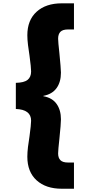

<svg xmlns="http://www.w3.org/2000/svg" viewBox="-20 -925 532 1166"><path d="M76.2 -263.2V-421.9Q126 -422.9 147.5 -439.9Q168.9 -457 168.9 -491.2Q168.9 -515.1 159.2 -586.9Q154.3 -617.7 150.1 -651.4Q146 -685.1 146 -710.9Q146 -802.7 202.4 -853.8Q258.8 -904.8 355 -904.8H429.2V-746.1H393.1Q360.8 -746.1 346.9 -731.9Q333 -717.8 333 -689.9Q333 -670.9 340.8 -601.1Q349.6 -511.2 350.1 -483.9Q350.1 -426.8 323.5 -389.9Q296.9 -353 243.2 -342.8V-340.8Q297.4 -331.1 323.7 -293.9Q350.1 -256.8 350.1 -200.2Q350.1 -173.3 340.8 -83Q333 -13.2 333 6.8Q333 33.7 346.9 47.9Q360.8 62 393.1 62H429.2V221.2H355Q258.8 221.2 202.4 170.2Q146 119.1 146 26.9Q146 1 149.9 -32.5Q153.8 -65.9 159.2 -97.2Q168.9 -168.9 168.9 -191.9Q168.9 -259.8 76.2 -263.2Z"/></svg>

Font: Poppins ExtraBold
Style: Regular
Weight: 800
Designer: Ninad Kale (Devanagari), Jonny Pinhorn (Latin)
Foundry: Indian Type Foundry
Version: 4.004